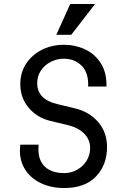

<svg xmlns="http://www.w3.org/2000/svg" viewBox="-20 -935 640 965"><path d="M80 -178Q80 -188 82 -208H174Q173 -200 173 -185Q173 -127 207 -96Q241 -65 303 -65Q339 -65 369 -82.5Q399 -100 416 -128.5Q433 -157 433 -190Q433 -234 402.5 -264Q372 -294 322 -306L234 -327Q167 -343 124.5 -393Q82 -443 82 -512Q82 -571 112 -616Q142 -661 192 -685.5Q242 -710 301 -710Q358 -710 407.5 -687Q457 -664 487 -616.5Q517 -569 515 -500H423Q426 -569 390.5 -604.5Q355 -640 300 -640Q267 -640 236 -624.5Q205 -609 186 -581Q167 -553 167 -517Q167 -436 267 -412L355 -391Q430 -373 474 -321Q518 -269 518 -196Q518 -106 462.5 -48Q407 10 303 10Q237 10 186.5 -14Q136 -38 108 -80.5Q80 -123 80 -178ZM333 -915H458L338 -760H263Z"/></svg>

Font: Sligoil Micro
Style: Regular
Weight: 400
Designer: Ariel Martín Pérez
Foundry: Igor Stepanchenko
Version: Version 1.001